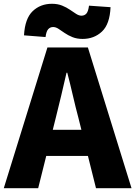

<svg xmlns="http://www.w3.org/2000/svg" viewBox="-28 -996 716 1016"><path d="M-8 0 223 -745H437L668 0H480L387 -372Q372 -428 357.5 -491Q343 -554 328 -611H324Q311 -553 296 -490.5Q281 -428 267 -372L174 0ZM149 -171V-309H509V-171ZM409 -790Q379 -790 355.5 -799.5Q332 -809 314 -821.5Q296 -834 281.5 -843.5Q267 -853 253 -853Q238 -853 227.5 -842Q217 -831 213 -800L99 -809Q104 -898 145 -937Q186 -976 247 -976Q277 -976 300.5 -966.5Q324 -957 342 -944.5Q360 -932 375 -922.5Q390 -913 403 -913Q419 -913 429 -924Q439 -935 443 -966L557 -958Q553 -868 511.5 -829Q470 -790 409 -790Z"/></svg>

Font: Noto Sans KR Thin Black
Style: Regular
Weight: 900
Version: Version 2.004-H2;hotconv 1.0.118;makeotfexe 2.5.65603